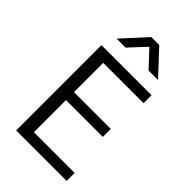

<svg xmlns="http://www.w3.org/2000/svg" viewBox="-254 -923 1003 1003"><g transform="rotate(45 247.0 -422.0)"><path d="M80 -630H450V-571H152V-355H424V-296H152V-59H453V0H80ZM234 -844H293L418 -710H348L263 -801L178 -710H112Z"/></g></svg>

Font: Mukta Malar Light
Style: Regular
Weight: 300
Designer: Aadarsh Rajan, Girish Dalvi, Yashodeep Gholap
Foundry: Ek Type
Version: Version 2.538;PS 1.000;hotconv 16.6.51;makeotf.lib2.5.65220;